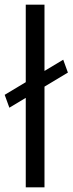

<svg xmlns="http://www.w3.org/2000/svg" viewBox="-35 -800 310 820"><path d="M5 -340 75 -382V0H155V-430L255 -490L235 -545L155 -497V-780H75V-449L-15 -395Z"/></svg>

Font: Jost
Style: Regular
Weight: 400
Version: Version 3.710